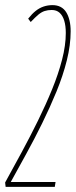

<svg xmlns="http://www.w3.org/2000/svg" viewBox="-28 -730 298 750"><path d="M-8 -17Q24 -75 57 -136Q90 -197 120.5 -259Q151 -321 175.5 -381Q200 -441 214.5 -497Q229 -553 229 -601Q229 -629 223 -649Q217 -669 205 -680Q193 -691 174 -691Q159 -691 146.5 -687Q134 -683 121.5 -672.5Q109 -662 92 -644L82 -657Q97 -676 111.5 -687.5Q126 -699 142.5 -704.5Q159 -710 177 -710Q195 -710 208.5 -703Q222 -696 230.5 -682.5Q239 -669 243.5 -650Q248 -631 248 -608Q248 -554 233 -494Q218 -434 192.5 -372Q167 -310 136.5 -248Q106 -186 74 -128Q42 -70 14 -19H189L186 0H-6Z"/></svg>

Font: Georama ExtraCondensed Thin
Style: Italic
Weight: 100
Width: 2
Italic angle: -9°
Designer: Jean-Baptiste Levee
Foundry: Production Type
Version: Version 1.001